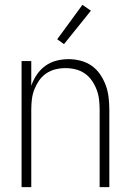

<svg xmlns="http://www.w3.org/2000/svg" viewBox="-20 -772 540 792"><path d="M69 0V-520H109V-418Q117 -442 131.5 -463.5Q146 -485 166.5 -500Q187 -515 212 -521.5Q237 -528 263 -528Q288 -528 313 -521.5Q338 -515 358.5 -500.5Q379 -486 393.5 -464.5Q408 -443 416.5 -419.5Q425 -396 428 -370.5Q431 -345 431 -320V0H391V-320Q391 -341 388.5 -362Q386 -383 378.5 -402.5Q371 -422 359 -439.5Q347 -457 329.5 -469Q312 -481 291.5 -486Q271 -491 250 -491Q229 -491 208.5 -486Q188 -481 170.5 -469Q153 -457 141 -439.5Q129 -422 121.5 -402.5Q114 -383 111.5 -362Q109 -341 109 -320V0ZM244 -590 216 -610 320 -752 355 -728Z"/></svg>

Font: Iosevka Curly Extralight
Style: Regular
Weight: 200
Monospace: yes
Designer: Belleve Invis
Foundry: Belleve Invis
Version: Version 22.1.2; ttfautohint (v1.8.4)